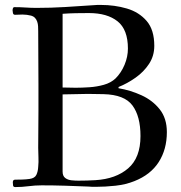

<svg xmlns="http://www.w3.org/2000/svg" viewBox="-20 -756 734 779"><path d="M550 -204Q550 -284 517.5 -328Q485 -372 400 -374Q384 -374 368 -374.5Q352 -375 336 -375Q311 -375 285.5 -374Q260 -373 234 -373V-60Q234 -42 244.5 -34Q255 -26 270 -24.5Q285 -23 298 -23Q315 -23 332.5 -23.5Q350 -24 367 -25Q450 -30 500 -73Q550 -116 550 -204ZM499 -559Q499 -636 457 -669.5Q415 -703 341 -703Q314 -703 287.5 -702.5Q261 -702 234 -700V-401Q248 -401 261 -400.5Q274 -400 287 -400Q312 -400 342.5 -402Q373 -404 401.5 -412Q430 -420 449 -438Q472 -461 485.5 -493.5Q499 -526 499 -559ZM657 -220Q657 -150 624 -98.5Q591 -47 525 -21Q490 -7 448.5 -2.5Q407 2 369 2Q362 2 354.5 2Q347 2 340 1Q292 -1 244.5 -2.5Q197 -4 149 -4Q122 -4 95.5 -0.5Q69 3 42 3Q34 3 33 -3.5Q32 -10 32 -16Q32 -27 41 -27Q55 -27 70.5 -27.5Q86 -28 100 -30Q121 -33 127.5 -46.5Q134 -60 135 -79Q137 -99 136 -118Q135 -137 135 -156Q135 -193 135.5 -230.5Q136 -268 136 -305V-414Q136 -468 135.5 -522Q135 -576 135 -630Q135 -640 134.5 -649.5Q134 -659 131 -668Q124 -688 106.5 -692.5Q89 -697 71 -697Q64 -697 56.5 -696.5Q49 -696 41 -696Q34 -696 32.5 -703Q31 -710 31 -714Q31 -718 32.5 -722.5Q34 -727 39 -727Q62 -727 84 -725.5Q106 -724 128 -724Q187 -724 244.5 -727.5Q302 -731 360 -735Q368 -736 375 -736Q382 -736 389 -736Q445 -736 494.5 -721.5Q544 -707 575 -671Q606 -635 606 -570Q606 -529 584.5 -496.5Q563 -464 529.5 -440.5Q496 -417 461 -403V-398Q509 -390 554 -369.5Q599 -349 628 -312.5Q657 -276 657 -220Z"/></svg>

Font: Kaisei Tokumin
Style: Regular
Weight: 400
Designer: Font-Kai, 金井和夫
Foundry: KAZUO KANAI
Version: Version 5.003